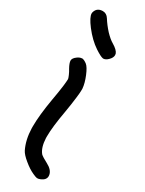

<svg xmlns="http://www.w3.org/2000/svg" viewBox="-195 -749 587 778"><g transform="rotate(30 98.5 -360.0)"><path d="M153.3 -565.4Q142.1 -554.2 131.8 -553.7Q130.9 -553.7 129.4 -553.7Q118.2 -555.2 90.8 -573.2Q56.2 -596.2 25.4 -636.2Q-1.5 -671.4 -1.5 -689Q-1.5 -691.4 -1 -693.4Q4.9 -716.3 26.9 -719.2Q30.3 -719.7 33.2 -719.7Q51.3 -719.7 62 -702.6Q76.7 -679.2 96.7 -657.2Q117.2 -635.7 133.3 -626.5Q159.7 -610.8 164.6 -596.2Q165.5 -592.8 165.5 -589.4Q165.5 -577.6 153.3 -565.4ZM79.6 -501Q91.3 -491.7 104 -460.9Q116.7 -430.2 118.7 -405.8Q118.7 -403.3 118.7 -399.9Q118.7 -387.2 115.7 -363.3Q112.3 -333 105 -290Q90.8 -210.9 90.8 -167Q90.8 -163.1 90.8 -159.2Q92.8 -114.7 111.3 -93.3Q114.3 -90.3 123.5 -84.5Q132.8 -78.6 143.6 -73.2Q173.3 -58.1 177.2 -36.1Q177.7 -33.2 177.7 -30.3Q177.7 -12.7 155.8 -3.4Q146.5 0.5 140.1 0Q133.3 -1 119.6 -7.3Q97.7 -17.1 73.7 -37.1Q49.3 -57.1 42 -71.8Q22.5 -111.3 21 -164.6Q21 -168.9 21 -173.8Q21 -225.6 35.2 -308.1Q42 -345.2 45.9 -375.5Q48.8 -399.9 48.8 -408.2Q48.8 -410.2 48.8 -411.1Q47.9 -416 43 -427.2Q38.1 -438.5 31.7 -448.7Q20 -469.7 20 -481Q20 -492.2 35.6 -503.4Q45.9 -510.7 54.2 -511.2Q55.2 -511.7 56.2 -511.7Q57.1 -511.7 57.6 -511.7Q66.9 -510.7 79.6 -501Z"/></g></svg>

Font: Casuwalt
Style: Regular
Weight: 400
Designer: Walter E Stewart
Version: 0.1